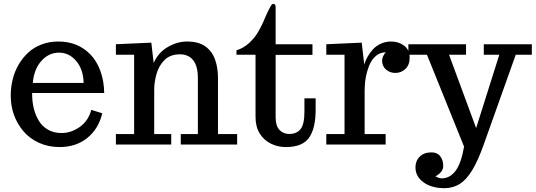

<svg xmlns="http://www.w3.org/2000/svg" viewBox="-20 -755 2798 1003"><path d="M291 13.2Q231.4 13.2 182.4 -9.5Q133.3 -32.2 101.6 -70.3Q36.1 -149.4 36.1 -255.4Q36.1 -299.3 46.4 -340.8Q56.6 -382.3 77.6 -418Q98.6 -453.6 127.9 -480.7Q157.2 -507.8 197.8 -522.9Q237.3 -538.1 285.2 -538.1Q387.2 -538.1 453.1 -469.7Q485.4 -436 504.4 -384.5Q523.4 -333 524.4 -269H147.9V-265.1Q147.9 -180.2 184.1 -122.1Q202.1 -93.3 232.2 -76.7Q262.2 -60.1 301.3 -60.1Q352.1 -60.1 396.7 -91.8Q441.4 -123.5 457 -181.2L514.2 -163.1Q495.1 -82.5 436.5 -34.7Q377.9 13.2 291 13.2ZM151.4 -321.8H417Q415 -392.6 378.2 -436.3Q341.3 -480 288.1 -480Q234.4 -480 195.8 -436.3Q157.2 -392.6 151.4 -321.8Z M585.4 0V-54.7H680.7V-469.2H585.4V-523.9L770.5 -532.2L782.7 -425.8Q806.6 -480.5 856.2 -509.3Q905.8 -538.1 956.5 -538.1Q1017.6 -538.1 1053 -512.5Q1088.4 -486.8 1103.5 -443.8Q1118.7 -400.9 1118.7 -348.1V-54.7H1218.8V0H924.3V-54.7H1013.7V-347.2Q1013.7 -410.6 988.8 -440.9Q963.9 -471.2 920.4 -471.2Q869.6 -471.2 840.1 -442.1Q810.5 -413.1 798.1 -370.4Q785.6 -327.6 785.6 -286.1V-54.7H874.5V0Z M1473.1 13.2Q1431.6 13.2 1395.5 -4.4Q1359.4 -22 1337.2 -56.9Q1314.9 -91.8 1314.9 -144V-469.2H1215.3V-492.2Q1252.9 -503.4 1283.7 -532.5Q1314.5 -561.5 1332.5 -595.2Q1347.7 -622.6 1354.5 -638.4Q1361.3 -654.3 1368.2 -670.4Q1375 -686.5 1389.2 -713.9Q1399.4 -734.9 1407.2 -734.9Q1419.9 -734.9 1419.9 -717.8V-523.9H1612.3V-468.3H1419.9V-141.1Q1419.9 -98.1 1439.5 -76.7Q1459 -55.2 1491.2 -55.2Q1530.3 -55.2 1550.3 -80.8Q1570.3 -106.4 1570.3 -170.9V-241.2H1628.9V-181.2Q1628.9 -84.5 1594.5 -35.6Q1560.1 13.2 1473.1 13.2Z M1684.6 0V-54.7H1779.8V-469.2H1684.6V-523.9L1869.6 -532.2L1882.8 -418Q1895 -459.5 1927.2 -496.1Q1944.3 -515.1 1969.2 -526.6Q1994.1 -538.1 2023.4 -538.1Q2063 -538.1 2091.6 -516.1Q2120.1 -494.1 2120.1 -454.1Q2120.1 -416 2097.9 -395Q2075.7 -374 2045.4 -374Q2017.1 -374 1996.6 -391.6Q1976.1 -409.2 1976.1 -439Q1976.1 -449.2 1981 -460Q1985.8 -470.7 1990.7 -476.6L1996.1 -481.9Q1966.8 -481.9 1944.6 -463.6Q1922.4 -445.3 1909.7 -415Q1884.8 -354.5 1884.8 -280.8V-54.7H1994.6V0Z M2302.2 228Q2234.9 228 2192.6 197.5Q2150.4 167 2150.4 119.1Q2150.4 85 2172.9 63Q2195.3 41 2234.4 41Q2264.6 41 2280 61.5Q2295.4 82 2295.4 111.8Q2295.4 129.9 2283.4 143.8Q2271.5 157.7 2254.4 166Q2274.4 176.8 2286.6 176.8Q2329.6 176.8 2359.1 138.4Q2388.7 100.1 2404.3 11.2L2210.4 -469.2H2113.3V-523.9H2414.6V-469.2H2325.7L2467.3 -85.9L2588.4 -469.2H2507.3V-523.9H2758.3V-469.2H2674.3L2506.3 2Q2476.6 85.4 2446.3 135Q2416 184.6 2381.1 206.3Q2346.2 228 2302.2 228Z"/></svg>

Font: Trocchi
Style: Regular
Weight: 400
Designer: Vernon Adams
Foundry: Vernon Adams
Version: Version 1.101; ttfautohint (v1.8.4.7-5d5b);gftools[0.9.27]